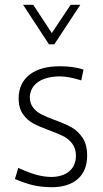

<svg xmlns="http://www.w3.org/2000/svg" viewBox="-20 -764 428 796"><path d="M42 -22 55.7 -67.9Q100.1 -47.9 131.1 -39.3Q162.1 -30.8 192.9 -30.3Q241.2 -31.2 267.8 -54.4Q294.4 -77.6 294.9 -118.7Q294.4 -148.9 279.5 -168.5Q264.6 -188 243.2 -199Q221.7 -210 184.6 -223.6Q143.1 -238.8 117.9 -252.2Q92.8 -265.6 75 -291Q57.1 -316.4 57.1 -357.4Q58.1 -419.9 102.8 -454.6Q147.5 -489.3 228.5 -489.3Q284.7 -489.3 326.2 -475.6L316.9 -430.7Q264.2 -447.3 228.5 -447.3Q171.4 -446.8 138.7 -424.6Q106 -402.3 103.5 -362.3Q103.5 -335.4 117.4 -317.9Q131.3 -300.3 151.6 -289.8Q171.9 -279.3 206.5 -266.6Q250 -251 276.6 -236.1Q303.2 -221.2 322.3 -192.9Q341.3 -164.6 341.3 -118.7Q341.3 -56.2 302.5 -22Q263.7 12.2 192.9 12.2Q152.8 11.7 118.9 4.2Q85 -3.4 42 -22ZM75.7 -744.1H117.7L194.8 -627L272.9 -744.1H313L205.1 -580.1H183.1Z"/></svg>

Font: Selawik Light
Style: Regular
Weight: 300
Designer: Aaron Bell
Foundry: Microsoft Corporation
Version: Version 1.01